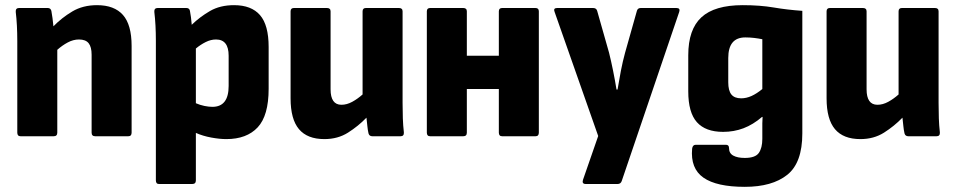

<svg xmlns="http://www.w3.org/2000/svg" viewBox="-20 -528 3704 744"><path d="M60 0Q47 0 47 -14V-368Q47 -400 45.5 -428.5Q44 -457 41 -482Q40 -497 54 -497H165Q176 -497 179 -486Q184 -459 187 -426Q219 -459 260 -483.5Q301 -508 356 -508Q423 -508 456.5 -470Q490 -432 490 -350V-14Q490 0 477 0H349Q335 0 335 -14V-316Q335 -346 323.5 -360.5Q312 -375 286 -375Q264 -375 242.5 -363.5Q221 -352 202 -335V-14Q202 0 188 0Z M596 185Q584 185 584 171V-370Q584 -401 582.5 -429Q581 -457 578 -482Q577 -497 591 -497H702Q714 -497 716 -486Q718 -475 720 -461Q722 -447 723 -432Q755 -463 794 -485.5Q833 -508 887 -508Q954 -508 987.5 -469.5Q1021 -431 1021 -346V-184Q1021 -80 978.5 -34.5Q936 11 857 11Q831 11 798.5 5Q766 -1 739 -13V171Q739 185 725 185ZM817 -375Q797 -375 777 -365Q757 -355 739 -340V-128Q755 -121 772 -117.5Q789 -114 803 -114Q866 -114 866 -195V-312Q866 -375 817 -375Z M1237 11Q1171 11 1138.5 -27.5Q1106 -66 1106 -147V-484Q1106 -497 1119 -497H1247Q1261 -497 1261 -484V-182Q1261 -122 1303 -122Q1324 -122 1345 -133.5Q1366 -145 1385 -162V-484Q1385 -497 1398 -497H1526Q1540 -497 1540 -484V-129Q1540 -97 1541 -69Q1542 -41 1545 -15Q1546 0 1532 0H1423Q1411 0 1408 -11Q1405 -24 1403.5 -39.5Q1402 -55 1400 -72Q1368 -39 1328.5 -14Q1289 11 1237 11Z M1647 0Q1634 0 1634 -14V-484Q1634 -497 1647 -497H1775Q1789 -497 1789 -484V-312H1913V-484Q1913 -497 1926 -497H2055Q2068 -497 2068 -484V-14Q2068 0 2055 0H1926Q1913 0 1913 -14V-183H1789V-14Q1789 0 1775 0Z M2250 185Q2234 185 2239 169L2298 -1L2129 -482Q2123 -497 2139 -497H2278Q2291 -497 2294 -486L2340 -324Q2348 -292 2355.5 -255Q2363 -218 2369 -181H2373Q2379 -218 2386 -254Q2393 -290 2402 -323L2448 -486Q2451 -497 2463 -497H2601Q2617 -497 2612 -482L2389 174Q2385 185 2373 185Z M2866 196Q2757 196 2706 160.5Q2655 125 2662 48Q2664 33 2676 33H2793Q2805 33 2805 46Q2805 66 2821.5 75Q2838 84 2866 84Q2907 84 2920.5 64.5Q2934 45 2934 10V-26Q2934 -38 2934 -50Q2934 -62 2935 -75H2933Q2898 -45 2861 -31Q2824 -17 2782 -17Q2714 -17 2680.5 -54.5Q2647 -92 2647 -174V-314Q2647 -414 2698 -461Q2749 -508 2858 -508Q2925 -508 2978 -499Q3031 -490 3089 -486V-11Q3089 103 3030.5 149.5Q2972 196 2866 196ZM2852 -147Q2872 -147 2892 -156Q2912 -165 2934 -183V-376Q2919 -379 2902.5 -381Q2886 -383 2868 -383Q2802 -383 2802 -303V-209Q2802 -177 2814 -162Q2826 -147 2852 -147Z M3314 11Q3248 11 3215.5 -27.5Q3183 -66 3183 -147V-484Q3183 -497 3196 -497H3324Q3338 -497 3338 -484V-182Q3338 -122 3380 -122Q3401 -122 3422 -133.5Q3443 -145 3462 -162V-484Q3462 -497 3475 -497H3603Q3617 -497 3617 -484V-129Q3617 -97 3618 -69Q3619 -41 3622 -15Q3623 0 3609 0H3500Q3488 0 3485 -11Q3482 -24 3480.5 -39.5Q3479 -55 3477 -72Q3445 -39 3405.5 -14Q3366 11 3314 11Z"/></svg>

Font: Sofia Sans Semi Condensed Black
Style: Regular
Weight: 900
Designer: Botio Nikoltchev, Ani Petrova
Foundry: lettersoup
Version: Version 4.100; ttfautohint (v1.8.4.7-5d5b)